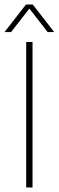

<svg xmlns="http://www.w3.org/2000/svg" viewBox="-36 -830 260 850"><path d="M-16 -688 79 -810H109L204 -688H175L94 -792L13 -688ZM80 0V-644H108V0Z"/></svg>

Font: Kanit Thin
Style: Regular
Weight: 250
Designer: Katatrad Team
Foundry: CadsonDemak
Version: Version 2.000; ttfautohint (v1.8.3)